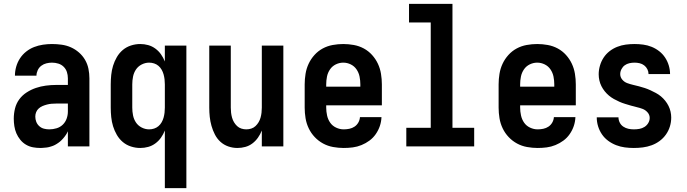

<svg xmlns="http://www.w3.org/2000/svg" viewBox="-20 -755 3540 990"><path d="M189 8Q169 8 150 4.5Q131 1 114 -9Q97 -19 84.5 -34.5Q72 -50 64.5 -67.5Q57 -85 54 -104.5Q51 -124 51 -143Q51 -170 57.5 -196Q64 -222 79.5 -243Q95 -264 117.5 -278.5Q140 -293 165 -301.5Q190 -310 216.5 -313.5Q243 -317 269 -317H330V-351Q330 -368 325 -383.5Q320 -399 308.5 -410.5Q297 -422 281 -427Q265 -432 248 -432Q234 -432 219.5 -428.5Q205 -425 193 -416Q181 -407 174.5 -393Q168 -379 168 -365H57Q57 -388 63.5 -411Q70 -434 83 -454Q96 -474 115 -489Q134 -504 156 -512.5Q178 -521 201.5 -524.5Q225 -528 248 -528Q273 -528 298 -524.5Q323 -521 345.5 -511Q368 -501 387 -484.5Q406 -468 418.5 -446.5Q431 -425 436 -400.5Q441 -376 441 -351V0H330V-78Q325 -68 323.5 -65.5Q322 -63 319 -58.5Q316 -54 312.5 -49.5Q309 -45 305.5 -41Q302 -37 298 -33Q294 -29 290 -25.5Q286 -22 281.5 -19Q277 -16 272.5 -13Q268 -10 263 -7.5Q258 -5 253 -3Q248 -1 242.5 0.5Q237 2 232 3.5Q227 5 221.5 5.5Q216 6 210.5 6.5Q205 7 199.5 7.5Q194 8 189 8ZM234 -88Q253 -88 271.5 -93.5Q290 -99 303.5 -112Q317 -125 323.5 -143Q330 -161 330 -180V-221H269Q257 -221 245.5 -220Q234 -219 222.5 -216Q211 -213 200 -208.5Q189 -204 180 -196Q171 -188 166.5 -177Q162 -166 162 -154Q162 -140 167 -127Q172 -114 182.5 -104.5Q193 -95 206.5 -91.5Q220 -88 234 -88Z M830 215V-82Q822 -62 810 -45Q798 -28 781 -15.5Q764 -3 744 2.5Q724 8 703 8Q679 8 655.5 0.5Q632 -7 613.5 -22.5Q595 -38 582.5 -59.5Q570 -81 563 -104Q556 -127 553.5 -151.5Q551 -176 551 -200V-320Q551 -344 553.5 -368.5Q556 -393 563 -416Q570 -439 582.5 -460.5Q595 -482 613.5 -497.5Q632 -513 655.5 -520.5Q679 -528 703 -528Q724 -528 744 -522.5Q764 -517 781 -504.5Q798 -492 810 -475Q822 -458 830 -438V-520H941V215ZM749 -88Q762 -88 774.5 -92Q787 -96 797 -104.5Q807 -113 813.5 -124.5Q820 -136 823.5 -148.5Q827 -161 828.5 -174Q830 -187 830 -200V-320Q830 -333 828.5 -346Q827 -359 823.5 -371.5Q820 -384 813.5 -395.5Q807 -407 797 -415.5Q787 -424 774.5 -428Q762 -432 749 -432Q729 -432 710.5 -422.5Q692 -413 681 -396.5Q670 -380 666 -360Q662 -340 662 -320V-200Q662 -180 666 -160Q670 -140 681 -123.5Q692 -107 710.5 -97.5Q729 -88 749 -88Z M1204 8Q1180 8 1157 0Q1134 -8 1116.5 -24Q1099 -40 1088 -61.5Q1077 -83 1070.5 -106Q1064 -129 1061.5 -152.5Q1059 -176 1059 -200V-520H1170V-200Q1170 -187 1171.5 -174Q1173 -161 1176.5 -148.5Q1180 -136 1186.5 -125Q1193 -114 1202.5 -105Q1212 -96 1224.5 -92Q1237 -88 1250 -88Q1263 -88 1275.5 -92Q1288 -96 1297.5 -105Q1307 -114 1313.5 -125Q1320 -136 1323.5 -148.5Q1327 -161 1328.5 -174Q1330 -187 1330 -200V-520H1441V0H1330V-82Q1322 -62 1310 -45Q1298 -28 1281.5 -15.5Q1265 -3 1245 2.5Q1225 8 1204 8Z M1752 8Q1725 8 1697.5 3Q1670 -2 1646 -15Q1622 -28 1603 -48Q1584 -68 1572 -93Q1560 -118 1555.5 -145.5Q1551 -173 1551 -200V-320Q1551 -347 1555.5 -374.5Q1560 -402 1571.5 -426.5Q1583 -451 1601.5 -471.5Q1620 -492 1644 -505Q1668 -518 1695.5 -523Q1723 -528 1750 -528Q1777 -528 1804.5 -523Q1832 -518 1856 -505Q1880 -492 1898.5 -471.5Q1917 -451 1928.5 -426.5Q1940 -402 1944.5 -374.5Q1949 -347 1949 -320V-212H1662V-200Q1662 -180 1666.5 -159.5Q1671 -139 1682.5 -122.5Q1694 -106 1713 -97Q1732 -88 1752 -88Q1767 -88 1781.5 -91Q1796 -94 1808 -102Q1820 -110 1827.5 -123Q1835 -136 1836 -151H1947Q1946 -127 1938.5 -105Q1931 -83 1917.5 -63.5Q1904 -44 1885 -30Q1866 -16 1844 -7Q1822 2 1799 5Q1776 8 1752 8ZM1662 -308H1838V-320Q1838 -340 1834 -360Q1830 -380 1818.5 -397Q1807 -414 1788.5 -423Q1770 -432 1750 -432Q1730 -432 1711.5 -423Q1693 -414 1681.5 -397Q1670 -380 1666 -360Q1662 -340 1662 -320Z M2075 0V-96H2201V-639H2089V-735H2313V-96H2425V0Z M2752 8Q2725 8 2697.5 3Q2670 -2 2646 -15Q2622 -28 2603 -48Q2584 -68 2572 -93Q2560 -118 2555.5 -145.5Q2551 -173 2551 -200V-320Q2551 -347 2555.5 -374.5Q2560 -402 2571.5 -426.5Q2583 -451 2601.5 -471.5Q2620 -492 2644 -505Q2668 -518 2695.5 -523Q2723 -528 2750 -528Q2777 -528 2804.5 -523Q2832 -518 2856 -505Q2880 -492 2898.5 -471.5Q2917 -451 2928.5 -426.5Q2940 -402 2944.5 -374.5Q2949 -347 2949 -320V-212H2662V-200Q2662 -180 2666.5 -159.5Q2671 -139 2682.5 -122.5Q2694 -106 2713 -97Q2732 -88 2752 -88Q2767 -88 2781.5 -91Q2796 -94 2808 -102Q2820 -110 2827.5 -123Q2835 -136 2836 -151H2947Q2946 -127 2938.5 -105Q2931 -83 2917.5 -63.5Q2904 -44 2885 -30Q2866 -16 2844 -7Q2822 2 2799 5Q2776 8 2752 8ZM2662 -308H2838V-320Q2838 -340 2834 -360Q2830 -380 2818.5 -397Q2807 -414 2788.5 -423Q2770 -432 2750 -432Q2730 -432 2711.5 -423Q2693 -414 2681.5 -397Q2670 -380 2666 -360Q2662 -340 2662 -320Z M3248 8Q3225 8 3202 5Q3179 2 3157 -6.5Q3135 -15 3116 -29Q3097 -43 3084 -62Q3071 -81 3064 -103.5Q3057 -126 3057 -150H3169Q3169 -136 3175.5 -123Q3182 -110 3194 -102Q3206 -94 3220 -91Q3234 -88 3248 -88Q3263 -88 3277 -90.5Q3291 -93 3303 -100.5Q3315 -108 3322.5 -120.5Q3330 -133 3330 -147Q3330 -163 3319 -175.5Q3308 -188 3293.5 -193.5Q3279 -199 3263.5 -202.5Q3248 -206 3233 -210.5Q3218 -215 3203 -219.5Q3188 -224 3173.5 -230.5Q3159 -237 3145.5 -244.5Q3132 -252 3120 -262Q3108 -272 3098 -284.5Q3088 -297 3081 -311Q3074 -325 3070.5 -340.5Q3067 -356 3067 -372Q3067 -394 3073.5 -416.5Q3080 -439 3092.5 -458Q3105 -477 3123 -491Q3141 -505 3162.5 -513.5Q3184 -522 3206.5 -525Q3229 -528 3252 -528Q3274 -528 3296.5 -525Q3319 -522 3340 -513.5Q3361 -505 3379 -491Q3397 -477 3409.5 -458Q3422 -439 3428.5 -417Q3435 -395 3435 -373H3324Q3324 -386 3318 -398Q3312 -410 3301.5 -418Q3291 -426 3278 -429Q3265 -432 3252 -432Q3238 -432 3225 -429Q3212 -426 3201.5 -418.5Q3191 -411 3184.5 -398.5Q3178 -386 3178 -373Q3178 -357 3188.5 -344.5Q3199 -332 3214 -326.5Q3229 -321 3244 -317.5Q3259 -314 3274.5 -310Q3290 -306 3305 -301Q3320 -296 3334 -289.5Q3348 -283 3362 -275.5Q3376 -268 3388 -258Q3400 -248 3410 -235.5Q3420 -223 3427 -209Q3434 -195 3437.5 -179.5Q3441 -164 3441 -149Q3441 -125 3434 -102.5Q3427 -80 3413.5 -61Q3400 -42 3381 -28Q3362 -14 3340 -6Q3318 2 3295 5Q3272 8 3248 8Z"/></svg>

Font: Zed Mono
Style: Bold
Weight: 700
Monospace: yes
Designer: Belleve Invis
Foundry: Belleve Invis
Version: Version 1.0.0; ttfautohint (v1.8.4)